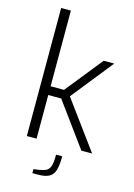

<svg xmlns="http://www.w3.org/2000/svg" viewBox="-140 -835 773 1105"><g transform="rotate(15 246.0 -282.5)"><path d="M82 0V-763H140V-312H220L397 -533H460L262 -285L471 0H407L217 -260H140V0ZM168 198V174L199 170Q224 166 240.5 158.5Q257 151 265 129Q273 107 272 60H309Q309 110 300.5 140.5Q292 171 269 184.5Q246 198 202 198Z"/></g></svg>

Font: Exo Thin Light
Style: Regular
Weight: 300
Version: Version 2.000